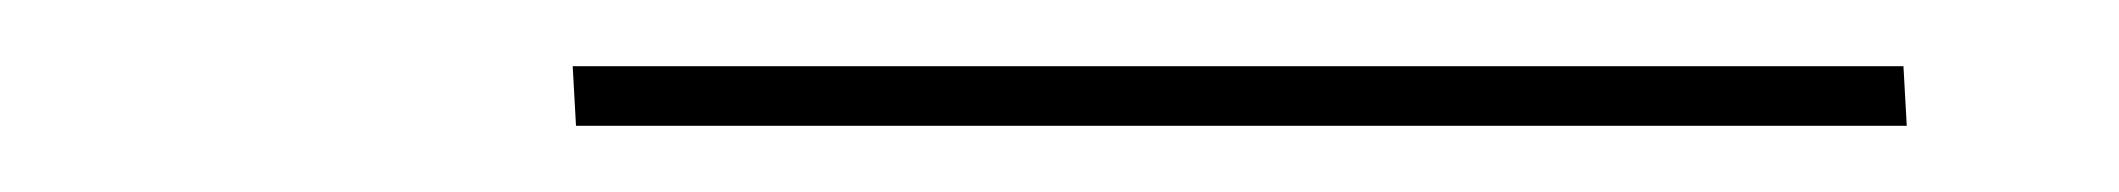

<svg xmlns="http://www.w3.org/2000/svg" viewBox="-20 -699 640 58"><path d="M154 -661 153 -679H555L556 -661Z"/></svg>

Font: Iosevka Thin Extended Oblique
Style: Regular
Weight: 100
Width: 7
Italic angle: -9°
Monospace: yes
Designer: Belleve Invis
Foundry: Belleve Invis
Version: Version 32.5.0; ttfautohint (v1.8.4)